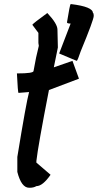

<svg xmlns="http://www.w3.org/2000/svg" viewBox="-20 -925 472 925"><path d="M208 -862.3Q256.8 -810.5 256.8 -782.2L258.8 -696.3L239.3 -600.6L329.1 -631.8L360.4 -545.9L215.8 -491.2Q163.1 -220.7 155.3 -149.4V-141.6L223.6 -83Q185.5 -28.3 155.3 -28.3Q142.1 -20.5 124 -20.5H120.1Q83 -20.5 63.5 -96.7V-168.9Q106.4 -432.1 120.1 -481.4H118.2L69.3 -477.5Q65.9 -477.5 61.5 -571.3H63.5Q141.6 -571.3 141.6 -583Q153.3 -651.4 167 -704.1L165 -717.8V-766.6L135.7 -805.7Q140.1 -813 208 -862.3ZM322.3 -905.3Q427.7 -892.6 427.7 -862.3Q431.6 -862.3 431.6 -848.6Q431.6 -829.6 369.1 -678.7Q353.5 -631.8 349.6 -631.8L265.6 -667V-668.9L320.3 -811.5Q302.7 -811.5 302.7 -817.4Q316.4 -902.8 320.3 -905.3Z"/></svg>

Font: ww_drahtTSB
Style: Regular
Weight: 400
Designer: Dr. Wolfgang Wiebecke
Version: Version 1.06 May 21, 2010, initial release